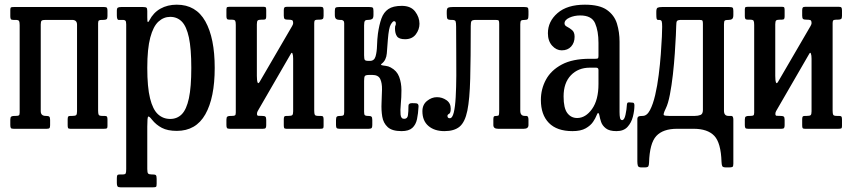

<svg xmlns="http://www.w3.org/2000/svg" viewBox="-20 -550 3640 820"><path d="M154 -75.5Q154 -55 175 -55H176.5Q186.5 -55 190.2 -52Q194 -49 194 -38V-15Q194 -6 191.2 -3Q188.5 0 180 0H38Q29 0 26.5 -3.2Q24 -6.5 24 -16V-39Q24 -49.5 28.2 -52.2Q32.5 -55 42 -55H47Q57 -55 60.5 -57.2Q64 -59.5 64 -69V-442.5Q64 -455.5 61.5 -460.2Q59 -465 46 -465H37Q29 -465 26.5 -468.2Q24 -471.5 24 -480V-509Q24 -517.5 27.8 -518.8Q31.5 -520 39.5 -520H425Q434 -520 436.5 -516.8Q439 -513.5 439 -504V-481Q439 -470.5 435 -467.8Q431 -465 421 -465H416Q406.5 -465 402.8 -462.8Q399 -460.5 399 -451V-77.5Q399 -64.5 401.5 -59.8Q404 -55 417 -55H426Q434.5 -55 436.8 -51.8Q439 -48.5 439 -40V-11Q439 -3 435.5 -1.5Q432 0 423.5 0H280Q272 0 270.5 -3.8Q269 -7.5 269 -15.5V-40.5Q269 -49 271.2 -52Q273.5 -55 281.5 -55H289Q301 -55 305 -58.2Q309 -61.5 309 -74.5V-444.5Q309 -465 288 -465H174Q162 -465 158 -461.8Q154 -458.5 154 -445.5Z M479 -485V-504Q479 -515 483.5 -517.5Q488 -520 497.5 -520H590.5Q602 -520 605.5 -517.2Q609 -514.5 609 -503V-476Q609 -457.5 611.2 -456Q613.5 -454.5 618 -463Q635 -496 665.2 -513Q695.5 -530 735 -530Q817 -530 857 -458.8Q897 -387.5 897 -260Q897 -132.5 857 -61.8Q817 9 735 9Q696 9 671.2 -4Q646.5 -17 629 -39Q616.5 -55 612.8 -52Q609 -49 609 -9V172Q609 187.5 612.8 191.2Q616.5 195 627.5 195H631.5Q643 195 646 198.5Q649 202 649 214V234.5Q649 245.5 646.5 247.8Q644 250 633.5 250H494.5Q484.5 250 481.8 245.8Q479 241.5 479 232V212Q479 202 481 198.5Q483 195 492.5 195H504.5Q514.5 195 516.8 190.5Q519 186 519 172V-446Q519 -459 515.2 -462Q511.5 -465 506.5 -465H486.5Q479 -465 479 -485ZM609 -260Q609 -178 620.8 -130.2Q632.5 -82.5 654.5 -62.2Q676.5 -42 707 -42Q736.5 -42 756.5 -62.2Q776.5 -82.5 786.8 -130.2Q797 -178 797 -260Q797 -342 786.8 -389.8Q776.5 -437.5 756.5 -457.8Q736.5 -478 707 -478Q679 -478 656.8 -457.8Q634.5 -437.5 621.8 -389.8Q609 -342 609 -260Z M1322 -77.5Q1322 -64.5 1324.5 -59.8Q1327 -55 1340 -55H1349Q1357.5 -55 1359.8 -51.8Q1362 -48.5 1362 -40V-11Q1362 -3 1358.5 -1.5Q1355 0 1346.5 0H1203Q1195 0 1193.5 -3.8Q1192 -7.5 1192 -15.5V-40.5Q1192 -49 1194.2 -52Q1196.5 -55 1204.5 -55H1212Q1224 -55 1228 -58.2Q1232 -61.5 1232 -74.5V-299.5Q1232 -314 1229.2 -321.2Q1226.5 -328.5 1222 -320L1085.5 -84Q1083.5 -80.5 1080.5 -75.2Q1077.5 -70 1077.5 -63.5Q1077.5 -56 1083 -55.5Q1088.5 -55 1098 -55H1099.5Q1109.5 -55 1113.2 -52Q1117 -49 1117 -38V-15Q1117 -6 1114.2 -3Q1111.5 0 1103 0H961Q952 0 949.5 -3.2Q947 -6.5 947 -16V-39Q947 -49.5 951.2 -52.2Q955.5 -55 965 -55H970Q980 -55 983.5 -57.2Q987 -59.5 987 -69V-443.5Q987 -456.5 984.5 -461.2Q982 -466 969 -466H960Q952 -466 949.5 -469.2Q947 -472.5 947 -481V-510Q947 -518.5 950.8 -519.8Q954.5 -521 962.5 -521H1106Q1114 -521 1115.5 -517.5Q1117 -514 1117 -505.5V-480.5Q1117 -472.5 1114.8 -469.2Q1112.5 -466 1104.5 -466H1097Q1085 -466 1081 -462.8Q1077 -459.5 1077 -446.5V-226Q1077 -206.5 1080 -198.2Q1083 -190 1089.5 -201.5L1227.5 -438.5Q1232 -446.5 1232 -450.5Q1232 -462 1227.2 -464Q1222.5 -466 1211 -466H1209.5Q1199.5 -466 1195.8 -469Q1192 -472 1192 -483V-506Q1192 -515 1194.8 -518Q1197.5 -521 1206 -521H1348Q1357 -521 1359.5 -517.8Q1362 -514.5 1362 -505V-482Q1362 -471.5 1358 -468.8Q1354 -466 1344 -466H1339Q1329.5 -466 1325.8 -463.8Q1322 -461.5 1322 -452Z M1767.5 -95Q1766 -65 1761 -41.2Q1756 -17.5 1741 -3.8Q1726 10 1695 10Q1654.5 10 1635.8 -7.2Q1617 -24.5 1612.5 -52Q1608 -79.5 1609.5 -110Q1611 -140.5 1611.5 -168Q1612 -195.5 1603.8 -212.8Q1595.5 -230 1570 -230H1558Q1541.5 -230 1538.2 -225.2Q1535 -220.5 1535 -204V-72Q1535 -60.5 1538.5 -57.8Q1542 -55 1550 -55H1552Q1562.5 -55 1566.2 -52Q1570 -49 1570 -37.5V-16Q1570 -6.5 1567 -3.2Q1564 0 1554.5 0H1430.5Q1421 0 1418 -3.2Q1415 -6.5 1415 -16V-37.5Q1415 -49 1418.8 -52Q1422.5 -55 1433 -55H1435Q1443.5 -55 1446.8 -57.8Q1450 -60.5 1450 -72V-451Q1450 -458.5 1446.2 -461.5Q1442.5 -464.5 1438.5 -465H1431Q1421.5 -465 1415.8 -469Q1410 -473 1410 -486V-503Q1410 -514.5 1413.5 -517.2Q1417 -520 1428 -520H1557Q1568.5 -520 1571.8 -517.2Q1575 -514.5 1575 -503V-486Q1575 -472 1568.8 -468.5Q1562.5 -465 1552 -465H1548.5Q1542 -465 1538.5 -460.8Q1535 -456.5 1535 -441.5V-314Q1535 -298.5 1538 -294.2Q1541 -290 1553.5 -290H1560Q1578.5 -290 1584 -309.2Q1589.5 -328.5 1590.2 -355.5Q1591 -382.5 1594 -406Q1599.5 -444.5 1609 -471Q1618.5 -497.5 1638.5 -511.2Q1658.5 -525 1696 -525Q1734.5 -525 1753 -500.8Q1771.5 -476.5 1771.5 -448.5Q1771.5 -424 1755.8 -403.2Q1740 -382.5 1710 -382.5Q1684 -382.5 1675.5 -394.8Q1667 -407 1667 -428Q1667 -439.5 1668.8 -441Q1670.5 -442.5 1670.5 -450Q1670.5 -459.5 1662.5 -459.5Q1657.5 -459.5 1649 -445.5Q1640.5 -431.5 1636.5 -381Q1634.5 -350.5 1632 -322Q1629.5 -293.5 1611.5 -279Q1604 -273.5 1609.8 -271.8Q1615.5 -270 1627 -268.8Q1638.5 -267.5 1648.5 -262Q1675 -248 1684.8 -221.8Q1694.5 -195.5 1694.5 -165Q1694.5 -134.5 1691.8 -106.5Q1689 -78.5 1690.8 -60.5Q1692.5 -42.5 1706 -42.5Q1720 -42.5 1722.2 -57.5Q1724.5 -72.5 1724.5 -98.5Q1724.5 -109.5 1740 -109.5L1755 -109Q1768.5 -109 1767.5 -95Z M1784 -75Q1784 -103 1803.8 -119Q1823.5 -135 1846 -135Q1868.5 -135 1886.8 -122.2Q1905 -109.5 1905 -86Q1905 -67.5 1898 -64Q1891 -60.5 1891 -55Q1891 -45 1901 -45Q1912 -45 1918 -69.5Q1924 -94 1926.2 -135.2Q1928.5 -176.5 1928.8 -227.5Q1929 -278.5 1928.5 -332.5Q1928 -386.5 1928 -435.5Q1928 -452.5 1925.8 -458.8Q1923.5 -465 1910.5 -465H1908Q1894 -465 1891 -469.5Q1888 -474 1888 -490V-500Q1888 -514.5 1893.8 -517.2Q1899.5 -520 1913 -520H2219Q2230.5 -520 2233.8 -517.2Q2237 -514.5 2237 -503V-486Q2237 -473 2234.2 -469Q2231.5 -465 2222 -465H2221.5Q2209.5 -465 2205.8 -462.2Q2202 -459.5 2202 -447V-77Q2202 -55 2221 -55H2226Q2233 -55 2235 -50.5Q2237 -46 2237 -39V-16Q2237 0 2217 0H2107Q2087 0 2087 -16V-41Q2087 -49 2089.2 -52Q2091.5 -55 2100 -55H2101.5Q2109 -55 2110.5 -59Q2112 -63 2112 -80V-448Q2112 -458 2110.2 -461.5Q2108.5 -465 2097 -465H2013Q1997 -465 1993.8 -460Q1990.5 -455 1990.5 -439Q1990.5 -302 1988.2 -214.2Q1986 -126.5 1976 -77.5Q1966 -28.5 1943 -9.2Q1920 10 1878 10Q1835.5 10 1809.8 -12Q1784 -34 1784 -75Z M2290 -123Q2290 -170 2311.8 -210Q2333.5 -250 2379.5 -274.5Q2425.5 -299 2499 -299H2523Q2531.5 -299 2533.8 -301Q2536 -303 2536 -312V-367Q2536 -417.5 2521.5 -450.8Q2507 -484 2458 -484Q2432.5 -484 2411.8 -474.5Q2391 -465 2391 -450Q2391 -441 2401.8 -435.8Q2412.5 -430.5 2423.2 -421.5Q2434 -412.5 2434 -393Q2434 -367.5 2419.2 -351.2Q2404.5 -335 2379 -335Q2356 -335 2338 -355Q2320 -375 2320 -408Q2320 -458.5 2361.2 -494.2Q2402.5 -530 2478 -530Q2540.5 -530 2572.2 -507.5Q2604 -485 2615 -448.8Q2626 -412.5 2626 -372V-71Q2626 -56 2628 -46.5Q2630 -37 2637 -37Q2646.5 -37 2651.5 -60.2Q2656.5 -83.5 2657.5 -104Q2658 -109.5 2660.5 -111.5Q2663 -113.5 2671 -112.5L2683 -111.5Q2689.5 -111 2689.5 -99.5Q2689.5 -77.5 2683 -51.8Q2676.5 -26 2660 -8Q2643.5 10 2613 10H2612.5Q2582.5 10 2567.5 -1.8Q2552.5 -13.5 2547.2 -29.2Q2542 -45 2540 -57Q2538.5 -66 2535 -67Q2531.5 -68 2527.5 -56.5Q2523.5 -45.5 2513 -29.8Q2502.5 -14 2481.5 -2Q2460.5 10 2425 10Q2358.5 10 2324.2 -25Q2290 -60 2290 -123ZM2387 -138Q2387 -88 2403 -67Q2419 -46 2445 -46Q2481 -46 2508.5 -84.5Q2536 -123 2536 -191V-251Q2536 -261 2526 -261H2499Q2449.5 -261 2418.2 -228.5Q2387 -196 2387 -138Z M3072 -447V-77Q3072 -55 3091 -55H3101Q3108 -55 3110 -50.5Q3112 -46 3112 -39V149.5Q3112 160.5 3108.2 162.8Q3104.5 165 3093 165H3081Q3067 165 3064.5 159.2Q3062 153.5 3061.5 141.5Q3059 60 3030.5 30Q3002 0 2942 0H2872Q2811.5 0 2783 30.8Q2754.5 61.5 2752 144.5Q2751.5 156 2748.8 160.5Q2746 165 2733 165H2719Q2706.5 165 2704.2 157.8Q2702 150.5 2702 139.5V-41Q2702 -49 2706.5 -52Q2711 -55 2725 -55Q2743 -55 2756 -79.8Q2769 -104.5 2778.2 -144.2Q2787.5 -184 2793.2 -229.8Q2799 -275.5 2802.2 -318.8Q2805.5 -362 2806.8 -393.5Q2808 -425 2808 -435.5Q2808 -452.5 2806 -458.8Q2804 -465 2794.5 -465H2790.5Q2786 -465 2784.5 -469.5Q2783 -474 2783 -490V-500Q2783 -514.5 2788.8 -517.2Q2794.5 -520 2808 -520H3094Q3105.5 -520 3108.8 -517.2Q3112 -514.5 3112 -503V-486Q3112 -473 3106.8 -469Q3101.5 -465 3092 -465H3091Q3079 -465 3075.5 -462.2Q3072 -459.5 3072 -447ZM2890.5 -465Q2874.5 -465 2871.2 -460.2Q2868 -455.5 2868 -439Q2868 -430.5 2866.5 -398.5Q2865 -366.5 2862 -322.2Q2859 -278 2853.8 -231.5Q2848.5 -185 2841 -146Q2833.5 -107 2823.5 -87Q2810.5 -60.5 2815.8 -57.8Q2821 -55 2837.5 -55H2948Q2961 -55 2971.5 -59Q2982 -63 2982 -80V-448Q2982 -458 2980.2 -461.5Q2978.5 -465 2967 -465Z M3536 -77.5Q3536 -64.5 3538.5 -59.8Q3541 -55 3554 -55H3563Q3571.5 -55 3573.8 -51.8Q3576 -48.5 3576 -40V-11Q3576 -3 3572.5 -1.5Q3569 0 3560.5 0H3417Q3409 0 3407.5 -3.8Q3406 -7.5 3406 -15.5V-40.5Q3406 -49 3408.2 -52Q3410.5 -55 3418.5 -55H3426Q3438 -55 3442 -58.2Q3446 -61.5 3446 -74.5V-299.5Q3446 -314 3443.2 -321.2Q3440.5 -328.5 3436 -320L3299.5 -84Q3297.5 -80.5 3294.5 -75.2Q3291.5 -70 3291.5 -63.5Q3291.5 -56 3297 -55.5Q3302.5 -55 3312 -55H3313.5Q3323.5 -55 3327.2 -52Q3331 -49 3331 -38V-15Q3331 -6 3328.2 -3Q3325.5 0 3317 0H3175Q3166 0 3163.5 -3.2Q3161 -6.5 3161 -16V-39Q3161 -49.5 3165.2 -52.2Q3169.5 -55 3179 -55H3184Q3194 -55 3197.5 -57.2Q3201 -59.5 3201 -69V-443.5Q3201 -456.5 3198.5 -461.2Q3196 -466 3183 -466H3174Q3166 -466 3163.5 -469.2Q3161 -472.5 3161 -481V-510Q3161 -518.5 3164.8 -519.8Q3168.5 -521 3176.5 -521H3320Q3328 -521 3329.5 -517.5Q3331 -514 3331 -505.5V-480.5Q3331 -472.5 3328.8 -469.2Q3326.5 -466 3318.5 -466H3311Q3299 -466 3295 -462.8Q3291 -459.5 3291 -446.5V-226Q3291 -206.5 3294 -198.2Q3297 -190 3303.5 -201.5L3441.5 -438.5Q3446 -446.5 3446 -450.5Q3446 -462 3441.2 -464Q3436.5 -466 3425 -466H3423.5Q3413.5 -466 3409.8 -469Q3406 -472 3406 -483V-506Q3406 -515 3408.8 -518Q3411.5 -521 3420 -521H3562Q3571 -521 3573.5 -517.8Q3576 -514.5 3576 -505V-482Q3576 -471.5 3572 -468.8Q3568 -466 3558 -466H3553Q3543.5 -466 3539.8 -463.8Q3536 -461.5 3536 -452Z"/></svg>

Font: Besley* Condensed
Style: Regular
Weight: 400
Width: 3
Designer: Owen Earl
Foundry: indestructible type*
Version: Version 3.000; ttfautohint (v1.8.3)